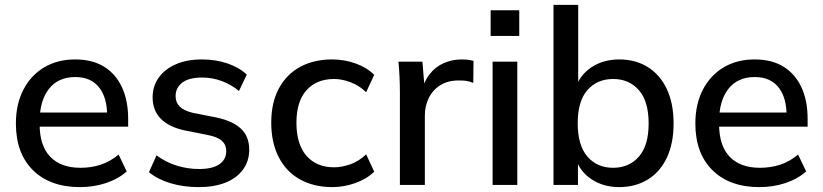

<svg xmlns="http://www.w3.org/2000/svg" viewBox="-20 -756 3364 785"><path d="M307 9Q185 9 115 -60Q45 -129 45 -251Q45 -330 75.5 -389Q106 -448 160.5 -480.5Q215 -513 287 -513Q358 -513 406 -483Q454 -453 479 -398.5Q504 -344 504 -270V-238H124V-296H435L418 -283Q418 -358 384.5 -399.5Q351 -441 288 -441Q218 -441 180 -392.5Q142 -344 142 -259V-249Q142 -160 185.5 -115Q229 -70 309 -70Q353 -70 391.5 -82.5Q430 -95 465 -124L498 -55Q463 -24 413 -7.5Q363 9 307 9Z M793 9Q730 9 677 -7Q624 -23 589 -52L620 -121Q657 -93 702 -79Q747 -65 794 -65Q849 -65 877 -84.5Q905 -104 905 -138Q905 -164 887.5 -180Q870 -196 830 -204L734 -223Q670 -237 637 -271Q604 -305 604 -358Q604 -403 628.5 -438Q653 -473 698.5 -493Q744 -513 805 -513Q861 -513 909 -497Q957 -481 989 -451L957 -384Q926 -410 887 -424.5Q848 -439 808 -439Q752 -439 725 -418Q698 -397 698 -363Q698 -337 714.5 -320.5Q731 -304 767 -295L863 -276Q931 -262 965 -230Q999 -198 999 -144Q999 -97 973 -62Q947 -27 901 -9Q855 9 793 9Z M1339 9Q1263 9 1206.5 -22.5Q1150 -54 1119.5 -113.5Q1089 -173 1089 -255Q1089 -336 1120 -394Q1151 -452 1207 -482.5Q1263 -513 1339 -513Q1388 -513 1434 -496.5Q1480 -480 1510 -450L1477 -379Q1449 -406 1414 -419.5Q1379 -433 1346 -433Q1274 -433 1233 -387Q1192 -341 1192 -254Q1192 -166 1233 -119Q1274 -72 1346 -72Q1378 -72 1413 -84.5Q1448 -97 1477 -125L1510 -54Q1479 -24 1432.5 -7.5Q1386 9 1339 9Z M1615 0V-379Q1615 -410 1613.5 -441.5Q1612 -473 1609 -504H1707L1718 -374H1702Q1712 -421 1736 -452Q1760 -483 1794.5 -498Q1829 -513 1867 -513Q1883 -513 1894 -511.5Q1905 -510 1916 -507L1915 -417Q1898 -424 1885.5 -425.5Q1873 -427 1855 -427Q1811 -427 1780 -407.5Q1749 -388 1733 -355Q1717 -322 1717 -284V0Z M1994 0V-504H2095V0ZM1986 -609V-714H2103V-609Z M2512 9Q2446 9 2397 -24Q2348 -57 2332 -114H2343V0H2243V-736H2344V-392H2332Q2349 -448 2397.5 -480.5Q2446 -513 2512 -513Q2579 -513 2629 -481.5Q2679 -450 2706.5 -391.5Q2734 -333 2734 -251Q2734 -170 2706.5 -111.5Q2679 -53 2628.5 -22Q2578 9 2512 9ZM2487 -70Q2552 -70 2592 -115.5Q2632 -161 2632 -251Q2632 -342 2592 -387.5Q2552 -433 2487 -433Q2421 -433 2381.5 -387.5Q2342 -342 2342 -252Q2342 -162 2381.5 -116Q2421 -70 2487 -70Z M3085 9Q2963 9 2893 -60Q2823 -129 2823 -251Q2823 -330 2853.5 -389Q2884 -448 2938.5 -480.5Q2993 -513 3065 -513Q3136 -513 3184 -483Q3232 -453 3257 -398.5Q3282 -344 3282 -270V-238H2902V-296H3213L3196 -283Q3196 -358 3162.5 -399.5Q3129 -441 3066 -441Q2996 -441 2958 -392.5Q2920 -344 2920 -259V-249Q2920 -160 2963.5 -115Q3007 -70 3087 -70Q3131 -70 3169.5 -82.5Q3208 -95 3243 -124L3276 -55Q3241 -24 3191 -7.5Q3141 9 3085 9Z"/></svg>

Font: Mulish ExtraLight SemiBold
Style: Regular
Weight: 600
Version: Version 3.603